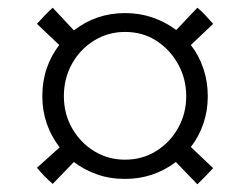

<svg xmlns="http://www.w3.org/2000/svg" viewBox="-20 -561 633 499"><path d="M305 -96Q265 -96 231.5 -108Q198 -120 172 -140L117 -83Q94 -103 76 -125L135 -178Q90 -237 90 -311Q90 -350 101.5 -383.5Q113 -417 134 -444L76 -499Q85 -509 95.5 -520Q106 -531 117 -541L172 -482Q230 -527 305 -527Q343 -527 376.5 -515.5Q410 -504 438 -483L493 -541Q504 -532 514 -521Q524 -510 534 -499L476 -444Q497 -417 508.5 -383Q520 -349 520 -311Q520 -273 508.5 -239.5Q497 -206 476 -179L534 -124Q525 -114 514.5 -103.5Q504 -93 493 -82L437 -140Q379 -96 305 -96ZM305 -146Q350 -146 386 -168.5Q422 -191 443 -228.5Q464 -266 464 -311Q464 -356 443 -394Q422 -432 386.5 -455Q351 -478 305 -478Q261 -478 224.5 -455.5Q188 -433 167 -395Q146 -357 146 -311Q146 -265 167.5 -227.5Q189 -190 225 -168Q261 -146 305 -146Z"/></svg>

Font: Tiro Devanagari Sanskrit
Style: Italic
Weight: 400
Italic angle: -11°
Designer: Devanagari: John Hudson & Fiona Ross, assisted by Paul Hanslow. Latin: John Hudson with Paul Hanslow, assisted by Kaja S
Foundry: Tiro Typeworks Ltd.
Version: Version 1.52